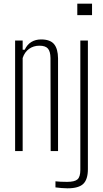

<svg xmlns="http://www.w3.org/2000/svg" viewBox="-20 -820 560 1042"><path d="M62 0V-600H103V-550H114Q127.5 -578.5 150.2 -592.2Q173 -606 203 -606Q252 -606 273.2 -580.8Q294.5 -555.5 295 -503V0H255L254 -505Q253.5 -541 240 -556.5Q226.5 -572 194 -572Q162 -572 137.8 -554.8Q113.5 -537.5 103 -505V0ZM399.5 -738V-800H479.5V-738ZM346 202Q334 202 314 200.5Q294 199 281 197V164Q293 165.5 308.5 166.2Q324 167 344 167Q385.5 167 400.8 153.2Q416 139.5 416 102V-600H457V98Q457 153.5 432 177.8Q407 202 346 202Z"/></svg>

Font: Big Shoulders Text Thin Thin
Style: Regular
Weight: 250
Version: Version 2.002